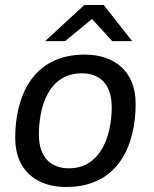

<svg xmlns="http://www.w3.org/2000/svg" viewBox="-20 -740 616 770"><path d="M396 -720H318L161 -575H241L349 -664L430 -575H510ZM320 -521C109 -521 41 -351 41 -187C41 -54 129 10 245 10C456 10 524 -159 524 -324C524 -457 436 -521 320 -521ZM309 -446C377 -446 428 -406 428 -310C428 -201 387 -65 256 -65C188 -65 136 -105 136 -200C136 -309 173 -446 309 -446Z"/></svg>

Font: Chivo
Style: Italic
Weight: 400
Italic angle: -8°
Designer: Hector Gatti
Foundry: Omnibus-Type
Version: Version 1.003;PS 001.003;hotconv 1.0.70;makeotf.lib2.5.58329